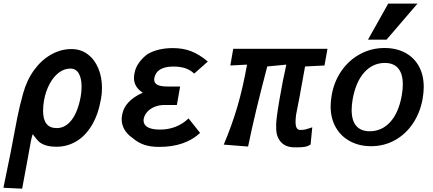

<svg xmlns="http://www.w3.org/2000/svg" viewBox="-42 -828 2462 1092"><path d="M-22.5 240 17.5 44.5Q20.5 29.5 23.5 13.5Q26.5 -2.5 29.5 -18.5Q43 -93.5 56.5 -160Q70 -226.5 89 -295Q110.5 -373.5 153 -431Q195.5 -488.5 250.5 -518.8Q305.5 -549 364 -549Q417.5 -549 457 -519.2Q496.5 -489.5 517.2 -439.2Q538 -389 538 -328.5Q538 -295 532.5 -266Q517 -176.5 480 -115.2Q443 -54 391.5 -23.8Q340 6.5 280.5 6.5Q241.5 6.5 217.2 -1.8Q193 -10 180 -22Q167 -34 153 -53.5L144 -65Q139 -52 133.8 -25.5Q128.5 1 117 67Q95 190 84 245ZM417 -278.5Q422 -307 422 -335Q422 -382.5 406 -410.2Q390 -438 358.5 -438Q323 -438 292.2 -414.5Q261.5 -391 239.8 -350Q218 -309 208.5 -258Q203 -227 203 -197.5Q203 -99.5 280.5 -99.5Q330 -99.5 365.5 -145.8Q401 -192 417 -278.5Z M711.5 -43.5Q682 -63.5 666 -91Q650 -118.5 650 -149.5Q650 -160 652.5 -173.5Q665 -253.5 770 -301Q746.5 -315.5 733.2 -336.5Q720 -357.5 720 -385Q720 -397.5 723 -411.5Q727.5 -441 747.5 -469.8Q767.5 -498.5 797.5 -520.5Q857 -554.5 941 -554.5Q999 -554.5 1045.5 -536.5Q1068 -527.5 1090.2 -514.2Q1112.5 -501 1140 -478L1062.5 -409.5Q1040.5 -430.5 1011.5 -440Q982.5 -449.5 945 -449.5Q847.5 -449.5 835.5 -383Q835 -380.5 835 -375.5Q835 -355 853.5 -345.5Q872 -336 910.5 -336H982.5L964 -231H894.5Q864.5 -231 839 -221Q813.5 -211 796.5 -192.8Q779.5 -174.5 775 -151Q774.5 -148 774.5 -143Q774.5 -117.5 798.5 -104.2Q822.5 -91 867.5 -91Q964 -91 1030.5 -154.5L1096 -72Q1011 7.5 863.5 7.5Q813 7.5 777.5 -4.8Q742 -17 711.5 -43.5Z M1529 -109Q1528.5 -111 1528.5 -116.5Q1528.5 -150 1547 -259Q1565.5 -368 1586.5 -460.5L1478 -450Q1440.5 -307 1414.8 -200Q1389 -93 1369 5.5L1230.5 -5.5Q1277.5 -116.5 1308.8 -223.8Q1340 -331 1363 -460.5L1268 -455.5L1284.5 -550.5H1820.5L1803.5 -455.5L1693 -450Q1657 -246.5 1642 -175.5Q1639 -152.5 1639 -135.5Q1639 -111.5 1645.5 -100.2Q1652 -89 1666 -89Q1683.5 -89 1695.2 -91.8Q1707 -94.5 1724 -100.5L1734 -104L1724.5 -6.5Q1710.5 3.5 1692.8 6.8Q1675 10 1650 10H1632.5Q1581.5 10 1554 -22.2Q1526.5 -54.5 1529 -109Z M1838.5 -223.5Q1838.5 -253.5 1844.5 -286.5Q1858 -365 1900.8 -426Q1943.5 -487 2007.2 -521Q2071 -555 2145 -555Q2212 -555 2262.5 -528Q2313 -501 2340.5 -451Q2368 -401 2368 -333.5Q2368 -302.5 2362 -268Q2348.5 -189.5 2307.8 -127.8Q2267 -66 2205 -31.2Q2143 3.5 2068.5 3.5Q2002 3.5 1949.8 -24.2Q1897.5 -52 1868 -103.2Q1838.5 -154.5 1838.5 -223.5ZM2243 -284.5Q2249 -319 2249 -347.5Q2249 -408 2223 -439Q2197 -470 2147 -470Q2078.5 -470 2030.2 -416.8Q1982 -363.5 1964 -265Q1958 -230.5 1958 -202.5Q1958 -142.5 1984.2 -112Q2010.5 -81.5 2061 -81.5Q2129.5 -81.5 2177.2 -133.8Q2225 -186 2243 -284.5ZM2051 -602.5 2166 -807.5H2332.5L2156.5 -602.5Z"/></svg>

Font: JuliaMono ExtraBoldItalic
Style: Regular
Weight: 800
Italic angle: -9°
Monospace: yes
Designer: cormullion
Foundry: corm
Version: Version 0.049; ttfautohint (v1.8.4)